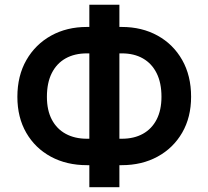

<svg xmlns="http://www.w3.org/2000/svg" viewBox="-20 -760 879 810"><path d="M346.6 -63.2Q261 -63.2 194.8 -98.9Q128.6 -134.6 90.9 -199.6Q53.3 -264.6 53.3 -351.6Q53.3 -440.3 91.3 -506.6Q129.3 -572.8 195.5 -609.6Q261.7 -646.3 346.6 -646.3H493.6Q578.8 -646.3 644.9 -609.7Q710.9 -573.2 748.6 -506.9Q786.2 -440.7 786.2 -351.9Q786.2 -265.3 748.6 -200.3Q710.9 -135.3 644.9 -99.3Q578.8 -63.2 493.6 -63.2ZM356.9 -740.1H483.7V29.8H356.9ZM494 -174.7Q545.5 -174.7 582.9 -195.5Q620.4 -216.3 640.8 -255.9Q661.2 -295.5 661.2 -351.9Q661.2 -410.5 640.8 -451.3Q620.4 -492.2 582.9 -513.5Q545.5 -534.8 494 -534.8H346.6Q294.7 -534.8 256.9 -513.7Q219.1 -492.5 198.5 -451.7Q177.9 -410.9 177.9 -351.6Q177.9 -294.7 198.7 -255.3Q219.5 -215.9 257.5 -195.3Q295.5 -174.7 346.6 -174.7Z"/></svg>

Font: DeltaSans SemiBold
Style: Regular
Weight: 600
Designer: Rasmus Andersson
Foundry: rsms
Version: Version 3.012